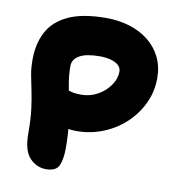

<svg xmlns="http://www.w3.org/2000/svg" viewBox="-81 -781 803 865"><g transform="rotate(10 321.0 -349.0)"><path d="M186 10Q143 10 111.5 -23Q80 -56 80 -135Q80 -201 74 -247Q68 -293 60.5 -328Q53 -363 47 -395Q41 -427 41 -466Q41 -539 70 -593.5Q99 -648 164 -678Q229 -708 337 -708Q393 -708 442.5 -693Q492 -678 529.5 -648.5Q567 -619 588 -576.5Q609 -534 609 -480Q609 -419 583.5 -365Q558 -311 514 -270Q470 -229 412.5 -206Q355 -183 291 -183Q244 -183 207 -200Q170 -217 148.5 -244.5Q127 -272 127 -303Q127 -334 145.5 -350Q164 -366 190 -366Q203 -366 213.5 -361.5Q224 -357 240 -352.5Q256 -348 284 -348Q325 -348 359.5 -367.5Q394 -387 415 -417.5Q436 -448 436 -480Q436 -498 422 -510Q408 -522 385.5 -527.5Q363 -533 338 -533Q276 -533 245 -515.5Q214 -498 214 -466Q214 -428 220.5 -389.5Q227 -351 236 -308Q245 -265 251.5 -213.5Q258 -162 258 -97Q258 -50 245.5 -20Q233 10 186 10Z"/></g></svg>

Font: Shantell Sans ExtraBold
Style: Regular
Weight: 800
Designer: Stephen Nixon, Anya Danilova, Shantell Martin
Foundry: Arrow Type
Version: Version 1.011;[c5ecc13dd]